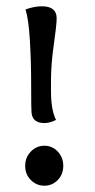

<svg xmlns="http://www.w3.org/2000/svg" viewBox="-20 -580 301 610"><path d="M163.5 -8Q146 10 121 10Q96 10 78 -8Q60 -26 60 -53Q60 -80 78 -98.5Q96 -117 121 -117Q146 -117 163.5 -98.5Q181 -80 181 -53Q181 -26 163.5 -8ZM160 -522Q160 -501 151 -438.5Q142 -376 142 -323V-290Q142 -231 158 -199Q138 -189 121 -189Q81 -189 80 -226Q79 -236 79 -309.5Q79 -383 75 -451Q71 -519 61 -550Q89 -560 113 -560Q160 -560 160 -522Z"/></svg>

Font: Overlock SC
Style: Regular
Weight: 400
Designer: Dario Muhafara
Foundry: Dario Manuel Muhafara
Version: Version 1.001